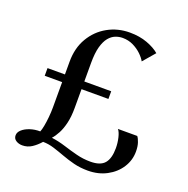

<svg xmlns="http://www.w3.org/2000/svg" viewBox="-133 -878 989 1010"><g transform="rotate(20 361.0 -373.0)"><path d="M464 7Q421.5 7 385.2 -2.2Q349 -11.5 316.8 -23.5Q284.5 -35.5 254.2 -45Q224 -54.5 192.5 -55Q171.5 -31 147.8 -15.5Q124 0 95 0Q75 0 59.8 -9.8Q44.5 -19.5 44.5 -38Q44.5 -55.5 60.8 -70Q77 -84.5 103.2 -93.2Q129.5 -102 159.5 -101.5Q164.5 -112.5 169 -135.8Q173.5 -159 176.2 -187.5Q179 -216 179 -243V-384.5H81.5V-427.5H179V-499Q179 -575.5 212.5 -632.2Q246 -689 302 -720.2Q358 -751.5 425.5 -751.5Q480 -751.5 523.2 -735.5Q566.5 -719.5 592.5 -697L535 -630Q525.5 -647.5 505.8 -666.5Q486 -685.5 458.8 -698.8Q431.5 -712 399.5 -712Q379 -712 359.2 -704.2Q339.5 -696.5 323.2 -676.8Q307 -657 297.2 -621.8Q287.5 -586.5 287.5 -531V-427.5H438V-384.5H287.5V-279Q287.5 -231 279 -194.8Q270.5 -158.5 257 -133Q243.5 -107.5 228.5 -91Q269 -85.5 306.8 -73.5Q344.5 -61.5 382.5 -51.8Q420.5 -42 461 -42Q517 -42 540.2 -69.5Q563.5 -97 563.5 -154.5Q563.5 -183 556.8 -211.8Q550 -240.5 539 -253.5H647Q655 -244 662 -223.2Q669 -202.5 669 -174Q669 -125 642.5 -83.8Q616 -42.5 569.5 -17.8Q523 7 464 7Z"/></g></svg>

Font: Merriweather 96pt
Style: Regular
Weight: 400
Version: Version 2.100